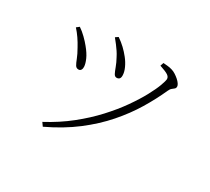

<svg xmlns="http://www.w3.org/2000/svg" viewBox="-135 -906 1270 1160"><g transform="rotate(30 500.0 -326.5)"><path d="M374 -663 393 -676Q421 -657 443 -636Q465 -615 484 -591Q504 -566 517 -537.5Q530 -509 530 -485Q530 -470 523.5 -463Q517 -456 505 -456Q492 -456 484.5 -470.5Q477 -485 468 -510Q459 -535 443 -564Q434 -582 423.5 -597.5Q413 -613 401 -629Q389 -645 374 -663ZM267 23 250 -1Q342 -50 416.5 -109.5Q491 -169 549 -232Q607 -295 649.5 -355.5Q692 -416 719.5 -467Q747 -518 760 -553.5Q773 -589 773 -602Q773 -616 758 -626.5Q743 -637 698 -652L706 -675Q718 -674 735 -672.5Q752 -671 768 -666Q782 -662 796 -653Q810 -644 822 -633.5Q834 -623 841.5 -612Q849 -601 849 -593Q849 -582 842.5 -576.5Q836 -571 827 -564Q818 -557 811 -541Q778 -467 731.5 -390Q685 -313 620 -238.5Q555 -164 468 -97.5Q381 -31 267 23ZM140 -597 159 -612Q183 -596 206.5 -573Q230 -550 246 -530Q275 -495 288 -465.5Q301 -436 302 -416Q303 -403 297.5 -393.5Q292 -384 280 -384Q265 -384 257 -397.5Q249 -411 239.5 -436Q230 -461 210 -496Q195 -524 177.5 -549.5Q160 -575 140 -597Z"/></g></svg>

Font: Noto Serif TC
Style: Regular
Weight: 200
Designer: Ryoko NISHIZUKA 西塚涼子 (kana & ideographs); Frank Grießhammer (Latin, Greek & Cyrillic); Wenlong ZHANG 张文龙 (bopomofo); San
Foundry: Adobe
Version: Version 2.001;hotconv 1.1.0;makeotfexe 2.6.0